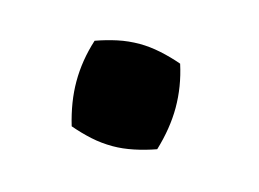

<svg xmlns="http://www.w3.org/2000/svg" viewBox="-38 -180 330 245"><g transform="rotate(15 127.5 -57.5)"><path d="M123 -125Q136 -125 150.5 -122Q165 -119 179 -114Q188 -86 188 -58Q188 -31 179 -1Q165 4 150.5 7Q136 10 123 10Q108 10 94 7Q80 4 66 -1Q57 -31 57 -58Q57 -86 66 -114Q80 -119 94 -122Q108 -125 123 -125Z"/></g></svg>

Font: Ruwudu SemiBold
Style: Regular
Weight: 600
Designer: Becca Hirsbrunner Spalinger
Foundry: SIL International
Version: Version 3.000